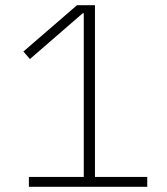

<svg xmlns="http://www.w3.org/2000/svg" viewBox="-20 -718 640 738"><path d="M546 0H91V-38H302V-667H298L95 -491L70 -520L276 -698H345V-38H546Z"/></svg>

Font: Anuphan ExtraLight
Style: Regular
Weight: 200
Designer: Cadson Demak
Version: Version 3.001